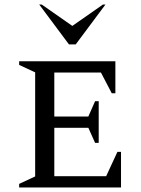

<svg xmlns="http://www.w3.org/2000/svg" viewBox="-20 -832 627 852"><path d="M65 0V-16L136 -49V-511L65 -544V-560H492V-418H476L428 -510H221V-315H372L402 -383H418V-198H402L372 -265H221V-50H451L501 -158H517V0ZM286 -635 154 -812H165L301 -717L437 -812H448L316 -635Z"/></svg>

Font: Spectral SC
Style: Regular
Weight: 400
Designer: Jean-Baptiste Levee
Foundry: Production Type
Version: Version 2.001